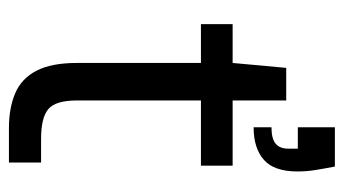

<svg xmlns="http://www.w3.org/2000/svg" viewBox="-190 -580 770 430"><g transform="rotate(90 195.0 -365.0)"><path d="M267 0Q222 0 189 -14Q156 -28 138.5 -61.5Q121 -95 121 -152V-430H34V-501H121L132 -621H205V-501H351V-430H205V-152Q205 -105 224 -88.5Q243 -72 291 -72H344V0ZM265 -548V-588Q291 -588 302 -597.5Q313 -607 313 -626V-647H265V-730H353Q358 -704 361 -685Q364 -666 364 -646Q364 -594 338 -571Q312 -548 265 -548Z"/></g></svg>

Font: DM Sans 18pt
Style: Regular
Weight: 400
Designer: Colophon Foundry, Jonny Pinhorn
Foundry: Colophon Foundry
Version: Version 4.004;gftools[0.9.30]